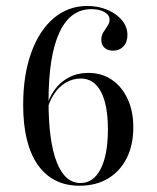

<svg xmlns="http://www.w3.org/2000/svg" viewBox="-20 -602 517 634"><path d="M242.7 11.3Q153.2 11.3 104.8 -57.7Q56.5 -126.6 56.5 -255.6Q56.5 -354 83.1 -427.8Q109.7 -501.6 157.3 -541.9Q204.8 -582.3 268.5 -582.3Q304.8 -582.3 335.1 -569.4Q365.3 -556.5 383.1 -534.7Q400.8 -512.9 400.8 -486.3Q400.8 -462.9 387.5 -448.8Q374.2 -434.7 353.2 -434.7Q335.5 -434.7 325 -444.4Q314.5 -454 314.5 -470.2Q314.5 -484.7 321.4 -495.6Q328.2 -506.5 335.1 -516.5Q341.9 -526.6 341.9 -537.1Q341.9 -552.4 325 -562.1Q308.1 -571.8 281.5 -571.8Q212.1 -571.8 176.2 -494.8Q140.3 -417.7 140.3 -267.7Q140.3 -135.5 167.3 -66.5Q194.4 2.4 246 2.4Q288.7 2.4 312.5 -44.4Q336.3 -91.1 336.3 -175Q336.3 -255.6 313.3 -299.2Q290.3 -342.7 246.8 -342.7Q221 -342.7 198.4 -329.8Q175.8 -316.9 159.3 -292.7Q142.7 -268.5 134.7 -235.5L132.3 -243.5Q141.1 -279 160.1 -305.2Q179 -331.5 207.7 -346.4Q236.3 -361.3 271 -361.3Q316.1 -361.3 349.2 -338.7Q382.3 -316.1 401.2 -275.8Q420.2 -235.5 420.2 -181.5Q420.2 -123.4 398.4 -79.8Q376.6 -36.3 336.7 -12.5Q296.8 11.3 242.7 11.3Z"/></svg>

Font: Playfair 144pt
Style: Regular
Weight: 400
Designer: Claus Eggers Sørensen
Foundry: Claus Eggers Sørensen
Version: Version 2.001;gftools[0.9.30]